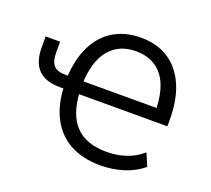

<svg xmlns="http://www.w3.org/2000/svg" viewBox="-122 -870 1137 1036"><g transform="rotate(20 446.0 -352.5)"><path d="M549 9Q447 9 375 -30Q303 -69 263 -144Q223 -219 219 -326L233 -313H200Q116 -313 75 -355Q34 -397 34 -481V-544H117V-481Q117 -433 136.5 -409.5Q156 -386 208 -386H235L218 -370Q222 -477 259 -554.5Q296 -632 363 -673Q430 -714 521 -714Q615 -714 681 -670.5Q747 -627 782 -546Q817 -465 817 -353V-313H297L309 -324Q316 -197 377 -134Q438 -71 554 -71Q611 -71 663 -87.5Q715 -104 759 -142L790 -70Q744 -31 680.5 -11Q617 9 549 9ZM521 -636Q423 -636 367.5 -568.5Q312 -501 308 -369L296 -386H746L729 -358Q729 -498 675 -567Q621 -636 521 -636Z"/></g></svg>

Font: Nunito Sans 7pt SemiCondensed
Style: Regular
Weight: 400
Width: 4
Designer: Vernon Adams
Foundry: Vernon Adams
Version: Version 3.101;gftools[0.9.27]